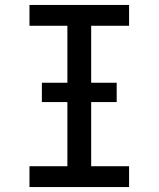

<svg xmlns="http://www.w3.org/2000/svg" viewBox="-20 -755 640 775"><path d="M99 0V-84H252V-651H99V-735H501V-651H348V-84H501V0ZM149 -343V-421H451V-343Z"/></svg>

Font: Iosevka SS04 Medium Extended
Style: Regular
Weight: 500
Width: 7
Monospace: yes
Designer: Belleve Invis
Foundry: Belleve Invis
Version: Version 19.0.0; ttfautohint (v1.8.4)